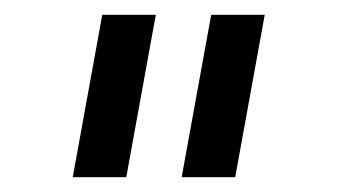

<svg xmlns="http://www.w3.org/2000/svg" viewBox="-20 -770 457 260"><path d="M78.5 -530 118.5 -750H191L151 -530ZM226 -530 266 -750H338.5L298.5 -530Z"/></svg>

Font: Mohave
Style: Regular
Weight: 400
Designer: Gumpita Rahayu
Foundry: Tokotype
Version: Version 2.003; ttfautohint (v1.8.3)